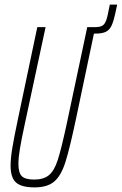

<svg xmlns="http://www.w3.org/2000/svg" viewBox="-20 -806 529 834"><path d="M489 -786 481 -749Q473 -712 464 -693.5Q455 -675 439 -667.5Q423 -660 393 -660H388L311 -294Q283 -161 264 -101.5Q245 -42 215 -17Q185 8 130 8Q74 8 50 -13Q26 -34 26 -86Q26 -118 33.5 -163.5Q41 -209 59 -294L142 -688H178L87 -264Q73 -199 66.5 -160Q60 -121 60 -94Q60 -55 75 -40.5Q90 -26 128 -26Q170 -26 193 -45.5Q216 -65 231 -111.5Q246 -158 269 -264L353 -660L359 -688H393Q421 -688 431.5 -700Q442 -712 448 -742L457 -786Z"/></svg>

Font: Saira Ultra Condensed Thin
Style: Italic
Weight: 100
Width: 1
Italic angle: -12°
Designer: Hector Gatti with collaboration of the Omnibus-Type team
Foundry: Omnibus-Type
Version: Version 1.001; ttfautohint (v1.8)